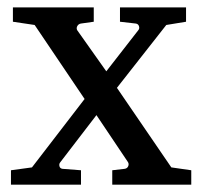

<svg xmlns="http://www.w3.org/2000/svg" viewBox="-20 -502 550 522"><path d="M285.2 0V-39.1L318.8 -43Q325.7 -43.9 328.4 -49.8Q331.1 -55.7 328.1 -61L242.2 -189L144 -61Q140.1 -56.6 141.6 -50.3Q143.1 -43.9 149.9 -43L200.2 -39.1V0H9.8V-39.1L66.9 -46.9L210 -232.9L74.2 -434.1L15.1 -442.9V-481.9H234.9V-442.9L200.2 -438Q193.4 -437 190.2 -431.2Q187 -425.3 189.9 -419.9L269 -308.1L356 -419.9Q359.9 -424.3 357.9 -430.7Q356 -437 349.1 -438L306.2 -442.9V-481.9H485.8V-442.9L432.1 -434.1L297.9 -263.2L445.8 -46.9L500 -39.1V0Z"/></svg>

Font: Charis SIL APac
Style: Regular
Weight: 400
Foundry: SIL International
Version: Version 5.000